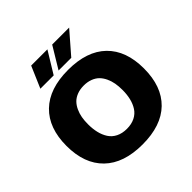

<svg xmlns="http://www.w3.org/2000/svg" viewBox="-227 -1099 1305 1305"><g transform="rotate(-45 425.0 -446.5)"><path d="M193 -748.5 260 -904H416L321 -748.5ZM368 -748.5 462 -904H625L490 -748.5ZM43.5 -348Q43.5 -519.5 139.8 -612.8Q236 -706 416.5 -706Q597 -706 692.8 -612.8Q788.5 -519.5 788.5 -348Q788.5 -175.5 692.8 -82.2Q597 11 416.5 11Q236 11 139.8 -82.5Q43.5 -176 43.5 -348ZM582 -348Q582 -383 576.8 -412.8Q571.5 -442.5 559 -469.2Q546.5 -496 528 -514.8Q509.5 -533.5 481 -544.5Q452.5 -555.5 416.5 -555.5Q380.5 -555.5 352 -544.5Q323.5 -533.5 305 -514.8Q286.5 -496 274 -469.2Q261.5 -442.5 256.2 -412.8Q251 -383 251 -348Q251 -304 259.8 -267.5Q268.5 -231 287.2 -201.8Q306 -172.5 339 -156Q372 -139.5 416.5 -139.5Q461 -139.5 494 -156Q527 -172.5 545.8 -201.8Q564.5 -231 573.2 -267.5Q582 -304 582 -348Z"/></g></svg>

Font: League Mono Wide ExtraBold
Style: Regular
Weight: 800
Width: 8
Designer: Tyler Finck
Foundry: The League of Moveable Type / Tyler Finck
Version: Version 2.210